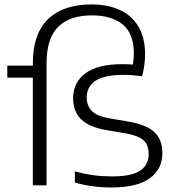

<svg xmlns="http://www.w3.org/2000/svg" viewBox="-20 -838 799 868"><path d="M714 -146Q714 -73 656.8 -31.8Q599.5 9.5 484.5 9.5Q392.5 9.5 318.5 -13V-63.5Q362.5 -51 403 -45.8Q443.5 -40.5 486.5 -40.5Q574.5 -40.5 613.2 -66.2Q652 -92 652 -141.5Q652 -168.5 642.5 -186.5Q633 -204.5 610.2 -216.2Q587.5 -228 548 -235L460 -250Q381 -264 345.8 -299.5Q310.5 -335 310.5 -394Q310.5 -465 366 -506.5Q421.5 -548 534.5 -548Q559.5 -548 581 -546Q585 -575 585 -596.5Q585 -686.5 534.5 -727.5Q484 -768.5 396.5 -768.5Q294.5 -768.5 242.5 -716.2Q190.5 -664 190.5 -552V0H128.5V-487H13V-541.5H128.5V-553.5Q128.5 -684.5 197 -751.2Q265.5 -818 394 -818Q465.5 -818 520 -793.8Q574.5 -769.5 605.2 -718.8Q636 -668 636 -591Q636 -569.5 632.2 -542.2Q628.5 -515 622.5 -493.5Q578 -499.5 540.5 -499.5Q450 -499.5 411 -472.5Q372 -445.5 372 -397.5Q372 -361 394.5 -337.2Q417 -313.5 471.5 -303.5L559.5 -288.5Q641.5 -274.5 677.8 -240.8Q714 -207 714 -146Z"/></svg>

Font: Encode Sans Expanded Light
Style: Regular
Weight: 300
Width: 7
Designer: Multiple Designers
Foundry: Impallari Type
Version: Version 2.000